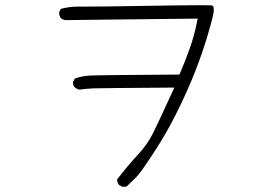

<svg xmlns="http://www.w3.org/2000/svg" viewBox="-20 -681 1040 734"><path d="M309.6 -655.8H278.8Q244.1 -655.8 212.4 -647L206.5 -635.3Q206.1 -633.8 206.1 -632.8Q206.1 -620.6 212.4 -611.8Q220.7 -605.5 231.4 -604Q267.1 -604 301.3 -605L735.8 -609.9L732.4 -594.2Q722.7 -544.4 705.6 -496.6Q689 -449.2 666 -396Q358.9 -394 324.2 -392.1Q293.5 -390.6 266.1 -380.9L259.3 -368.2Q258.8 -367.2 258.8 -366.2Q258.8 -354.5 266.1 -346.7Q273.9 -340.3 284.2 -338.4Q311.5 -342.3 338.6 -343.3Q365.7 -344.2 646.5 -346.2Q585 -211.9 564.5 -170.9Q543 -127.9 507.1 -89.6Q471.2 -51.3 427.7 4.9Q427.7 5.4 427.7 6.8Q427.7 8.3 428.2 11Q428.7 13.7 429.7 16.6Q431.2 22 435.1 26.4L448.7 33.2L463.9 32.2Q481.9 14.2 491.2 5.4Q500.5 -3.4 501 -3.9Q510.3 -13.2 530.5 -42Q550.8 -70.8 580.1 -116.7Q641.6 -212.4 699.2 -343.3Q756.8 -474.1 792 -611.8Q797.4 -632.3 797.4 -643.6Q797.4 -654.8 793.9 -658.2Q791.5 -660.2 786.1 -660.6Q774.4 -661.1 743.7 -661.1Q680.7 -661.1 526.1 -658.4Q371.6 -655.8 309.6 -655.8Z"/></svg>

Font: NaikaiFont
Style: ExtraLight
Weight: 200
Version: Version 1.89